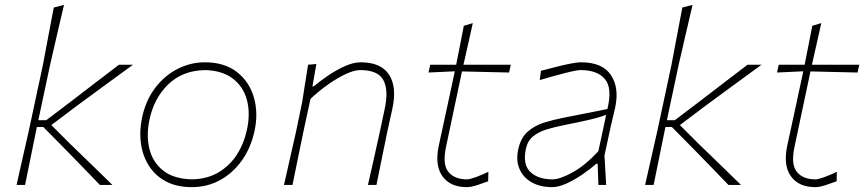

<svg xmlns="http://www.w3.org/2000/svg" viewBox="-20 -760 3551 789"><path d="M48 0Q61 -56.5 72.5 -108.5Q84 -160.5 98 -221L156.5 -494Q168.5 -558 179.5 -616.2Q190.5 -674.5 201 -729L243 -740Q228.5 -678 214.5 -618Q200.5 -558 186 -494L137.5 -266H170L275.5 -346Q323.5 -383 372.2 -420.2Q421 -457.5 469 -494H526.5Q468 -451.5 409.8 -408.8Q351.5 -366 293 -323L191 -246L267 -170Q311 -127.5 355 -84.8Q399 -42 442 0H390.5Q355 -37 319.5 -73.5Q284 -110 248 -147L158 -238H131.5L128 -221Q115.5 -160 105 -108Q94.5 -56 83 0Z M768 9Q706.5 9 662.5 -14.2Q618.5 -37.5 592.8 -77.5Q567 -117.5 559.5 -168Q552 -218.5 563 -273Q578 -346.5 617.2 -398.2Q656.5 -450 710 -477Q763.5 -504 822 -504Q902 -504 953 -464.5Q1004 -425 1023 -360.8Q1042 -296.5 1026 -222Q1011.5 -154 975 -102Q938.5 -50 885.5 -20.5Q832.5 9 768 9ZM770 -23Q832.5 -24.5 878.5 -52Q924.5 -79.5 953.8 -125.2Q983 -171 995 -228Q1009.5 -296 994.2 -350.8Q979 -405.5 935.5 -438Q892 -470.5 822 -472Q729 -470 670.5 -412.5Q612 -355 594 -267Q580.5 -202.5 594.2 -147.5Q608 -92.5 651.2 -58.5Q694.5 -24.5 770 -23Z M1147 0Q1160 -56.5 1171.5 -108.5Q1183 -160.5 1197 -221L1222 -342Q1227.5 -378 1233.8 -417Q1240 -456 1246 -494L1280 -497L1264 -405H1269Q1292 -424.5 1325.8 -447.8Q1359.5 -471 1395.8 -487.5Q1432 -504 1462 -504Q1545.5 -504 1578.8 -453.2Q1612 -402.5 1592 -311Q1587.5 -290.5 1582.8 -270Q1578 -249.5 1572 -221Q1559.5 -160.5 1549 -108.5Q1538.5 -56.5 1527 0H1492Q1505 -56.5 1516.5 -108.5Q1528 -160.5 1541.5 -221L1561 -313Q1577.5 -390.5 1555.2 -431.2Q1533 -472 1460 -472Q1436.5 -472 1402.5 -456.5Q1368.5 -441 1330.2 -414.2Q1292 -387.5 1256 -354L1227.5 -222Q1215 -161.5 1204.2 -109Q1193.5 -56.5 1182 0Z M1898 9Q1830 9 1798 -36Q1766 -81 1783 -161Q1803.5 -257 1821 -336.5Q1838.5 -416 1849 -467L1741 -462L1748 -494H1854.5Q1863 -536 1870.5 -574.5Q1878 -613 1886 -654L1923 -665Q1912 -615.5 1903.5 -578Q1895 -540.5 1884.5 -494H2079L2072 -462Q2024.5 -463 1975.2 -464.2Q1926 -465.5 1878.5 -466.5L1813 -157Q1797.5 -84.5 1822.5 -53.8Q1847.5 -23 1899 -23Q1910.5 -23 1935.8 -32.2Q1961 -41.5 1987 -54L1986 -15Q1966 -7.5 1940.8 0.8Q1915.5 9 1898 9Z M2249 9Q2199.5 9 2164.5 -11Q2129.5 -31 2114.5 -66.5Q2099.5 -102 2110 -148Q2120.5 -194.5 2148.8 -219.2Q2177 -244 2215.5 -256Q2254 -268 2295 -276L2476 -312Q2497 -398.5 2465.8 -435.2Q2434.5 -472 2366 -472Q2349.5 -472 2303.5 -460.2Q2257.5 -448.5 2198 -431L2203 -469Q2225.5 -475 2257.5 -483.2Q2289.5 -491.5 2320 -497.8Q2350.5 -504 2368 -504Q2455 -504 2490.2 -452Q2525.5 -400 2508 -318Q2503.5 -297 2497 -271Q2490.5 -245 2483.5 -211L2464 -121Q2466 -89.5 2467.5 -61.8Q2469 -34 2471 0H2439L2436 -87H2430Q2403.5 -63.5 2371 -41.5Q2338.5 -19.5 2306.5 -5.2Q2274.5 9 2249 9ZM2250 -23Q2281.5 -23 2334 -52.2Q2386.5 -81.5 2439 -139L2471 -288Q2460.5 -284 2443.5 -278.8Q2426.5 -273.5 2392.8 -265.8Q2359 -258 2299 -246Q2261 -238.5 2227.5 -228.5Q2194 -218.5 2171 -200Q2148 -181.5 2141 -148Q2127.5 -83.5 2159.5 -53.2Q2191.5 -23 2250 -23Z M2631 0Q2644 -56.5 2655.5 -108.5Q2667 -160.5 2681 -221L2739.5 -494Q2751.5 -558 2762.5 -616.2Q2773.5 -674.5 2784 -729L2826 -740Q2811.5 -678 2797.5 -618Q2783.5 -558 2769 -494L2720.5 -266H2753L2858.5 -346Q2906.5 -383 2955.2 -420.2Q3004 -457.5 3052 -494H3109.5Q3051 -451.5 2992.8 -408.8Q2934.5 -366 2876 -323L2774 -246L2850 -170Q2894 -127.5 2938 -84.8Q2982 -42 3025 0H2973.5Q2938 -37 2902.5 -73.5Q2867 -110 2831 -147L2741 -238H2714.5L2711 -221Q2698.5 -160 2688 -108Q2677.5 -56 2666 0Z M3330 9Q3262 9 3230 -36Q3198 -81 3215 -161Q3235.5 -257 3253 -336.5Q3270.5 -416 3281 -467L3173 -462L3180 -494H3286.5Q3295 -536 3302.5 -574.5Q3310 -613 3318 -654L3355 -665Q3344 -615.5 3335.5 -578Q3327 -540.5 3316.5 -494H3511L3504 -462Q3456.5 -463 3407.2 -464.2Q3358 -465.5 3310.5 -466.5L3245 -157Q3229.5 -84.5 3254.5 -53.8Q3279.5 -23 3331 -23Q3342.5 -23 3367.8 -32.2Q3393 -41.5 3419 -54L3418 -15Q3398 -7.5 3372.8 0.8Q3347.5 9 3330 9Z"/></svg>

Font: Commissioner Loud Thin
Style: Italic
Weight: 100
Italic angle: -12°
Designer: Kostas Bartsokas
Foundry: Kostas Bartsokas
Version: Version 1.000; ttfautohint (v1.8.3)